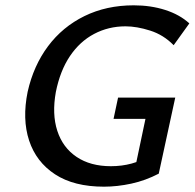

<svg xmlns="http://www.w3.org/2000/svg" viewBox="-20 -690 732 722"><path d="M371 12Q258 12 187 -34.5Q116 -81 89.5 -161.5Q63 -242 84 -345Q106 -443 160.5 -516Q215 -589 297.5 -629.5Q380 -670 483 -670Q547 -670 601.5 -652.5Q656 -635 692 -602L633 -520Q595 -559 544.5 -575Q494 -591 452 -591Q388 -591 334 -562.5Q280 -534 243 -479Q206 -424 190 -344Q175 -261 195.5 -198Q216 -135 268 -100Q320 -65 397 -65Q438 -65 475 -75Q512 -85 548 -107L484 -39L527 -243H407L424 -323H639L577 -37Q527 -11 474 0.5Q421 12 371 12Z"/></svg>

Font: Ysabeau SemiBold
Style: Italic
Weight: 600
Italic angle: -12°
Designer: Christian Thalmann (Catharsis Fonts)
Version: Version 2.002